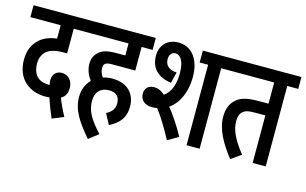

<svg xmlns="http://www.w3.org/2000/svg" viewBox="-92 -877 1988 1249"><g transform="rotate(15 902.0 -252.5)"><path d="M304 60 381 28C361 -9 341 -52 327 -88C350 -100 367 -121 367 -163C367 -206 340 -245 292 -245C261 -245 231 -225 231 -179C231 -170 233 -159 235 -148C232 -148 230 -148 228 -148C162 -148 120 -185 120 -263C120 -300 133 -326 153 -345C178 -366 212 -376 269 -376H292V-542H414V-622H0V-542H204V-452C157 -447 114 -430 84 -401C53 -370 31 -329 31 -264C31 -133 121 -68 227 -68C236 -68 245 -69 254 -70C266 -33 285 15 304 60Z M637 -67 675 4C738 -28 777 -69 777 -147C777 -224 731 -294 618 -294C597 -294 576 -291 557 -284C544 -303 536 -322 536 -343C536 -353 538 -364 544 -370C552 -379 565 -383 590 -383H749V-542H823V-622H402V-542H661V-461H604C534 -461 504 -449 481 -427C461 -408 449 -382 449 -349C449 -304 468 -268 487 -243C459 -214 440 -174 440 -124C440 -34 487 34 566 127L631 77C554 -5 528 -57 528 -121C528 -180 563 -215 618 -215C669 -215 691 -189 691 -144C691 -104 664 -80 637 -67Z M914 -181C926 -181 938 -182 950 -184C985 -138 1025 -74 1065 2L1137 -40C1102 -105 1062 -165 1023 -213C1087 -257 1122 -342 1122 -439C1122 -569 1054 -632 976 -632C897 -632 854 -580 854 -511C854 -434 898 -379 994 -366L1012 -440C950 -444 933 -477 933 -510C933 -541 950 -559 974 -559C1006 -559 1034 -523 1034 -441C1034 -364 1012 -308 969 -279C941 -304 919 -310 896 -310C858 -310 835 -287 835 -252C835 -203 871 -181 914 -181ZM1285 -542H1360V-622H1140V-542H1197V0H1285Z M1730 -542H1804V-622H1348V-542H1642V-399H1572C1487 -399 1445 -383 1415 -349C1391 -323 1379 -288 1379 -241C1379 -155 1428 -72 1494 14L1562 -34C1491 -122 1468 -182 1468 -235C1468 -261 1473 -283 1489 -298C1506 -314 1524 -320 1574 -320H1642V0H1730Z"/></g></svg>

Font: Noto Sans Devanagari UI ExtraCondensed Medium
Style: Regular
Weight: 500
Width: 2
Designer: Jelle Bosma - Monotype Design Team
Foundry: Monotype Imaging Inc.
Version: Version 2.003